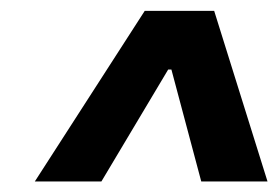

<svg xmlns="http://www.w3.org/2000/svg" viewBox="-20 -733 515 355"><path d="M44.4 -397.5 247.6 -712.9H376L474.6 -397.5H352.1L296.9 -604.5H291L167.5 -397.5Z"/></svg>

Font: Inter Display ExtraBold
Style: Italic
Weight: 800
Italic angle: -9.39999°
Designer: Rasmus Andersson
Foundry: rsms
Version: Version 4.000;git-a52131595